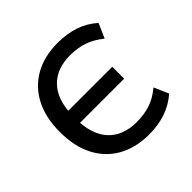

<svg xmlns="http://www.w3.org/2000/svg" viewBox="-180 -888 1071 1071"><g transform="rotate(-45 356.0 -352.5)"><path d="M415 9Q309 9 231.5 -34.5Q154 -78 112.5 -159Q71 -240 71 -353Q71 -466 112.5 -546.5Q154 -627 231 -670.5Q308 -714 415 -714Q486 -714 546 -694Q606 -674 654 -631L616 -545Q569 -583 521 -599.5Q473 -616 414 -616Q308 -616 248.5 -554Q189 -492 186 -373L153 -404H535V-310H151L185 -343Q187 -216 247 -152.5Q307 -89 414 -89Q473 -89 521.5 -105Q570 -121 616 -160L654 -74Q606 -32 546 -11.5Q486 9 415 9Z"/></g></svg>

Font: Nunito Sans 8pt SemiBold
Style: Regular
Weight: 600
Version: Version 3.101;gftools[0.9.27]